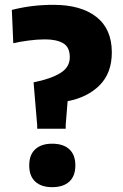

<svg xmlns="http://www.w3.org/2000/svg" viewBox="-20 -767 509 795"><path d="M134 -248 119 -426Q189 -440 229 -464Q269 -488 269 -530Q269 -572 241.5 -588Q214 -604 166 -604Q134 -604 97 -599Q60 -594 35 -588L29 -726Q73 -737 114.5 -742Q156 -747 202 -747Q315 -747 379 -697Q443 -647 443 -550Q443 -465 393 -414.5Q343 -364 260 -348L252 -249V-234H134ZM196 8Q151 8 126 -15Q101 -38 101 -82Q101 -126 126 -149Q151 -172 196 -172Q242 -172 267 -149Q292 -126 292 -82Q292 -38 267 -15Q242 8 196 8Z"/></svg>

Font: Encode Sans Narrow
Style: ExtraBold
Weight: 800
Designer: Pablo Impallari, Andres Torresi
Foundry: Pablo Impallari, Andres Torresi
Version: Version 1.000; ttfautohint (v1.00) -l 8 -r 50 -G 200 -x 14 -